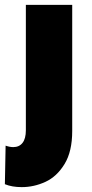

<svg xmlns="http://www.w3.org/2000/svg" viewBox="-37 -562 377 787"><path d="M17 41Q42 41 55.5 23.5Q69 6 69 -28V-542H259V-25Q259 59 227.5 110.5Q196 162 149 183.5Q102 205 52 205Q12 205 -17 193L-14 35Q3 41 17 41Z"/></svg>

Font: Chess Sans ExtraBold
Style: Regular
Weight: 800
Designer: Wolf Bōese
Foundry: Wolf Bōese
Version: Version 7.223